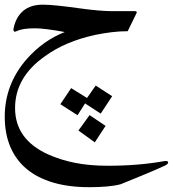

<svg xmlns="http://www.w3.org/2000/svg" viewBox="-20 -361 728 809"><path d="M310.5 189 357.4 124 424.8 169.4 379.4 238.8ZM234.4 78.1 279.8 10.3 346.7 51.8Q356 38.6 365 25.6Q374 12.7 383.3 -0.5L452.6 44.4L404.3 117.7L338.4 74.7Q330.1 87.4 322.3 100.1Q314.5 112.8 306.6 124.5ZM675.8 336.4Q634.3 355.5 587.4 374.8Q540.5 394 487.8 415.5Q462.9 421.9 429.7 424.8Q396.5 427.7 355 427.7Q270 427.7 203.9 408.2Q137.7 388.7 92.5 351.1Q47.4 313.5 23.7 258.1Q0 202.6 0 130.9Q0 -6.3 93.3 -112.8Q162.1 -190.4 252.9 -226.1Q210 -233.9 179 -237.8Q147.9 -241.7 127 -241.7Q100.6 -241.7 81.8 -238.8Q63 -235.8 51.3 -230.5Q46.4 -227.5 43 -227.5Q36.6 -227.5 36.6 -236.3Q36.6 -237.8 36.9 -239.5Q37.1 -241.2 37.6 -243.7Q47.9 -290.5 78.6 -315.9Q109.4 -341.3 160.2 -341.3Q184.6 -341.3 220.9 -337.6Q257.3 -334 306.2 -327.1Q355 -320.3 391.4 -317.1Q427.7 -314 453.6 -314H549.3Q556.2 -314 556.2 -308.6Q556.2 -308.1 555.9 -307.6Q555.7 -307.1 555.7 -306.6L518.1 -229.5Q484.4 -229.5 450.2 -225.3Q416 -221.2 380.9 -213.9Q318.4 -200.2 265.6 -178Q212.9 -155.8 168.5 -123.5Q43.5 -35.2 43.5 94.2Q43.5 225.6 180.7 288.6Q234.4 313 296.1 325.2Q357.9 337.4 433.1 337.4Q499.5 337.4 558.8 332.5Q618.2 327.6 671.9 317.9Q673.8 317.4 675.5 317.4Q677.2 317.4 678.7 317.4Q688.5 317.4 688.5 324.2Q688.5 329.6 675.8 336.4Z"/></svg>

Font: XB Zar
Style: Regular
Weight: 400
Designer: Behnam
Foundry: Irmug
Version: Version 8.005 2009